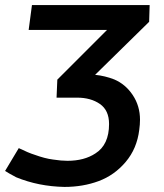

<svg xmlns="http://www.w3.org/2000/svg" viewBox="-57 -727 647 757"><path d="M197 10Q270 10 332 -13Q394 -36 438.5 -88.5Q483 -141 492 -215Q495 -236 495 -255Q495 -309 466.5 -352Q438 -395 393 -414Q357 -428 318 -432L531 -641L533 -707H69L56 -609H365L169 -413L166 -342H247Q301 -342 337 -317Q373 -292 373 -238Q373 -156 319 -122Q275 -93 209 -93Q184 -93 152 -98Q120 -102 79 -117Q56 -124 17 -143L-37 -53Q-25 -45 7 -28Q95 8 197 10Z"/></svg>

Font: Brisa Sans Medium
Style: Italic
Weight: 600
Italic angle: -8°
Designer: Dalton Maag Ltd
Foundry: Dalton Maag Ltd
Version: Version 1.101;July 10, 2019;FontCreator 11.5.0.2425 64-bit